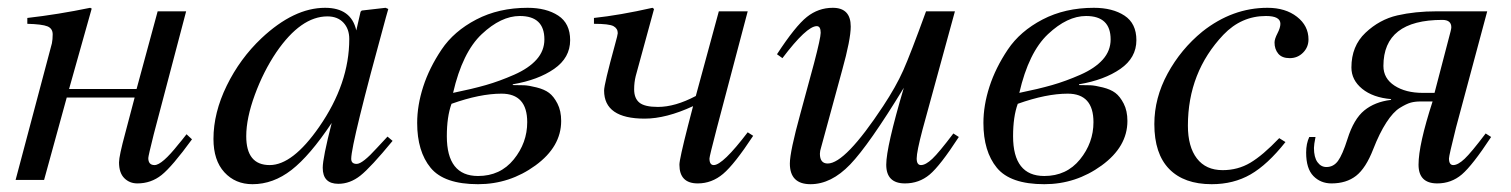

<svg xmlns="http://www.w3.org/2000/svg" viewBox="-20 -461 3873 492"><path d="M458 -117 472 -104Q421 -34 394 -12.5Q367 9 332 9Q312 9 298.5 -4.5Q285 -18 285 -45Q285 -61 301 -120L325 -211H151L93 0H20L113 -350Q115 -360 115 -373Q115 -388 101.5 -393.5Q88 -399 50 -400V-415Q129 -424 211 -441L215 -439L157 -233H330L384 -432H457L374 -117Q360 -61 360 -56Q360 -38 376 -38Q395 -38 437 -91Q444 -99 458 -117Z M973 -111 986 -100Q930 -32 903.5 -11Q877 10 847 10Q807 10 807 -31Q807 -56 830 -146Q774 -62 727 -25.5Q680 11 627 11Q583 11 555 -19.5Q527 -50 527 -105Q527 -172 561 -241.5Q595 -311 650 -363Q733 -441 813 -441Q880 -441 893 -383L904 -431L907 -434L968 -441L975 -438Q974 -434 969 -417Q880 -93 880 -54Q880 -41 894 -41Q909 -41 946 -82ZM875 -361Q875 -387 860 -403Q845 -419 819 -419Q751 -419 688 -327Q655 -278 633 -218Q611 -158 611 -112Q611 -38 671 -38Q730 -38 798 -136Q875 -247 875 -361Z M1294 -245V-243Q1312 -243 1323.5 -242.5Q1335 -242 1355 -237Q1375 -232 1387 -223Q1399 -214 1408.5 -195.5Q1418 -177 1418 -151Q1418 -85 1352 -37Q1286 11 1205 11Q1118 11 1083.5 -31Q1049 -73 1049 -146Q1049 -191 1064.5 -239Q1080 -287 1111.5 -334Q1143 -381 1200.5 -411Q1258 -441 1332 -441Q1380 -441 1410.5 -421Q1441 -401 1441 -358Q1441 -313 1400 -284.5Q1359 -256 1294 -245ZM1375 -360Q1375 -420 1312 -420Q1264 -420 1214.5 -373.5Q1165 -327 1141 -223Q1190 -233 1225 -243Q1260 -253 1297.5 -269.5Q1335 -286 1355 -308.5Q1375 -331 1375 -360ZM1331 -148Q1331 -221 1265 -221Q1210 -221 1137 -195Q1125 -162 1125 -112Q1125 -10 1205 -10Q1262 -10 1296.5 -52.5Q1331 -95 1331 -148Z M1896 -122 1910 -113Q1862 -40 1833 -15.5Q1804 9 1768 9Q1721 9 1721 -39Q1721 -53 1743 -139L1756 -189Q1687 -157 1632 -157Q1528 -157 1528 -229Q1528 -245 1556 -347Q1563 -372 1563 -376Q1563 -388 1552 -394Q1541 -400 1502 -400V-415Q1568 -422 1652 -441L1656 -438L1609 -266Q1605 -250 1605 -232Q1605 -209 1618.5 -198Q1632 -187 1666 -187Q1710 -187 1763 -215L1822 -432H1896L1817 -133Q1798 -60 1798 -55Q1798 -38 1809 -38Q1832 -38 1896 -122Z M2423 -119 2437 -110Q2389 -36 2362 -13.5Q2335 9 2299 9Q2251 9 2251 -39Q2251 -84 2296 -236Q2207 -90 2158.5 -39.5Q2110 11 2057 11Q2004 11 2004 -42Q2004 -72 2031 -170L2066 -299Q2083 -364 2083 -377Q2083 -394 2073 -394Q2047 -394 1985 -312L1971 -322Q2018 -394 2047.5 -417.5Q2077 -441 2114 -441Q2160 -441 2160 -393Q2160 -360 2138 -281L2084 -83Q2081 -74 2081 -67Q2081 -42 2101 -42Q2146 -42 2243 -189Q2276 -239 2294.5 -280.5Q2313 -322 2353 -432H2427L2344 -129Q2329 -72 2329 -55Q2329 -38 2340 -38Q2352 -38 2369 -54Q2386 -70 2423 -119Z M2745 -245V-243Q2763 -243 2774.5 -242.5Q2786 -242 2806 -237Q2826 -232 2838 -223Q2850 -214 2859.5 -195.5Q2869 -177 2869 -151Q2869 -85 2803 -37Q2737 11 2656 11Q2569 11 2534.5 -31Q2500 -73 2500 -146Q2500 -191 2515.5 -239Q2531 -287 2562.5 -334Q2594 -381 2651.5 -411Q2709 -441 2783 -441Q2831 -441 2861.5 -421Q2892 -401 2892 -358Q2892 -313 2851 -284.5Q2810 -256 2745 -245ZM2826 -360Q2826 -420 2763 -420Q2715 -420 2665.5 -373.5Q2616 -327 2592 -223Q2641 -233 2676 -243Q2711 -253 2748.5 -269.5Q2786 -286 2806 -308.5Q2826 -331 2826 -360ZM2782 -148Q2782 -221 2716 -221Q2661 -221 2588 -195Q2576 -162 2576 -112Q2576 -10 2656 -10Q2713 -10 2747.5 -52.5Q2782 -95 2782 -148Z M3258 -107 3274 -97Q3228 -39 3184.5 -14Q3141 11 3085 11Q3014 11 2976 -28Q2938 -67 2938 -143Q2938 -210 2972 -272.5Q3006 -335 3061 -380Q3138 -441 3228 -441Q3274 -441 3303.5 -418Q3333 -395 3333 -360Q3333 -340 3319 -326Q3305 -312 3285 -312Q3265 -312 3255.5 -323.5Q3246 -335 3246 -352Q3246 -361 3253.5 -375.5Q3261 -390 3261 -400Q3261 -420 3224 -420Q3161 -420 3115 -372Q3024 -276 3024 -139Q3024 -85 3047 -55Q3070 -25 3113 -25Q3152 -25 3184 -44Q3216 -63 3258 -107Z M3787 -119 3801 -110Q3753 -37 3726 -14Q3699 9 3663 9Q3615 9 3615 -39Q3615 -90 3651 -201H3620Q3606 -201 3595 -198Q3584 -195 3567 -184.5Q3550 -174 3532.5 -147Q3515 -120 3499 -79Q3480 -30 3455 -10.5Q3430 9 3392 9Q3364 9 3345.5 -10Q3327 -29 3327 -70Q3327 -93 3335 -110H3351Q3347 -90 3347 -82Q3347 -58 3356 -45.5Q3365 -33 3379 -33Q3397 -33 3408.5 -48.5Q3420 -64 3433 -105Q3449 -156 3476 -178Q3503 -200 3544 -205L3545 -207Q3498 -211 3470.5 -233.5Q3443 -256 3443 -288Q3443 -343 3479 -377Q3515 -411 3560.5 -421.5Q3606 -432 3662 -432H3791L3711 -134Q3693 -62 3693 -55Q3693 -38 3704 -38Q3716 -38 3733 -54Q3750 -70 3787 -119ZM3656 -223 3697 -380Q3699 -388 3699 -391Q3699 -410 3676 -410Q3525 -410 3525 -292Q3525 -260 3553.5 -241.5Q3582 -223 3626 -223Z"/></svg>

Font: STIX
Style: Italic
Weight: 400
Italic angle: -16.33°
Designer: MicroPress Inc., with final additions and corrections provided by Coen Hoffman, Elsevier (retired)
Version: Version 1.1.1